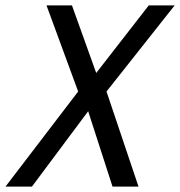

<svg xmlns="http://www.w3.org/2000/svg" viewBox="-54 -687 663 707"><path d="M247.2 -350 493.7 -667H589L338.2 -350L456 0H360.3ZM324.8 -350 63.7 0H-33.7L233.8 -350L117.3 -667H211Z"/></svg>

Font: Epunda Sans Light
Style: Italic
Weight: 300
Italic angle: -12.0243°
Designer: Simon Atzbach
Foundry: typofactur
Version: Version 2.204